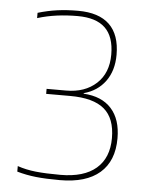

<svg xmlns="http://www.w3.org/2000/svg" viewBox="-49 -678 568 725"><g transform="rotate(5 235.0 -315.5)"><path d="M377 -484Q377 -424 347.5 -383.5Q318 -343 266 -329V-327Q335 -323 371.5 -282.5Q408 -242 408 -170Q408 -84 356 -39Q304 6 205 6Q151 6 114 2Q77 -2 42 -12V-33Q74 -22 111.5 -18Q149 -14 205 -14Q294 -14 340.5 -54Q387 -94 387 -169Q387 -244 345.5 -279Q304 -314 216 -314H125V-333H199Q270 -333 313.5 -373Q357 -413 357 -483Q357 -551 322.5 -584Q288 -617 218 -617Q177 -617 139.5 -612Q102 -607 66 -596V-616Q103 -627 139 -632Q175 -637 218 -637Q297 -637 337 -598.5Q377 -560 377 -484Z"/></g></svg>

Font: Blinker Thin
Style: Regular
Weight: 100
Designer: Juergen Huber
Foundry: supertype
Version: Version 1.017;hotconv 1.0.117;makeotfexe 2.5.65602